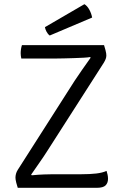

<svg xmlns="http://www.w3.org/2000/svg" viewBox="-20 -899 591 919"><path d="M337 -512Q353.5 -537.5 372.5 -564.2Q391.5 -591 414 -623L411 -626Q402.5 -624 380.8 -622.8Q359 -621.5 333 -620.8Q307 -620 285 -619.5Q263 -619 254 -619H82Q80.5 -625 79.8 -631.5Q79 -638 79 -644Q79 -654 80.5 -663.8Q82 -673.5 85 -683H478Q482.5 -668 485 -658.8Q487.5 -649.5 488.2 -643.5Q489 -637.5 489 -633Q489 -625.5 486 -617.2Q483 -609 477 -599L208 -179Q191 -152 169.8 -121.8Q148.5 -91.5 129 -63L132 -60Q163.5 -63 189.8 -64Q216 -65 234 -65H369Q410.5 -65 440.5 -68.5Q470.5 -72 490 -81Q493 -72 495 -62.5Q497 -53 497 -43Q497 -23.5 485.5 -11.8Q474 0 443 0H65Q60 -15.5 57.8 -24.5Q55.5 -33.5 54.8 -39Q54 -44.5 54 -49Q54 -57.5 56.5 -67Q59 -76.5 65 -86ZM384 -879Q397.5 -871 407.5 -852.8Q417.5 -834.5 421 -815L218 -729Q208.5 -736 202.5 -747.8Q196.5 -759.5 195 -769Z"/></svg>

Font: Signika Negative Light
Style: Regular
Weight: 300
Designer: Anna Giedry
Foundry: Anna Giedry
Version: Version 2.001